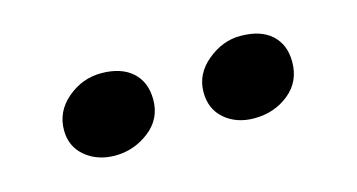

<svg xmlns="http://www.w3.org/2000/svg" viewBox="-33 -894 587 316"><g transform="rotate(-15 260.0 -736.5)"><path d="M64 -730Q64 -762 89.5 -783.5Q115 -805 147 -805Q181 -805 200 -788Q219 -771 219 -741Q219 -708 193 -688Q167 -668 135 -668Q105 -668 84.5 -685Q64 -702 64 -730ZM302 -731Q302 -762 328 -783.5Q354 -805 384 -805Q419 -805 437.5 -788Q456 -771 456 -742Q456 -708 431 -688Q406 -668 372 -668Q342 -668 322 -685Q302 -702 302 -731Z"/></g></svg>

Font: Martel
Style: Bold
Weight: 700
Designer: Dan Reynolds
Foundry: Dan Reynolds
Version: Version 1.001; ttfautohint (v1.1) -l 5 -r 5 -G 72 -x 0 -D la